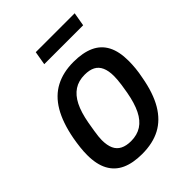

<svg xmlns="http://www.w3.org/2000/svg" viewBox="-204 -808 928 928"><g transform="rotate(-45 260.5 -344.0)"><path d="M220 12Q157 12 114.5 -7.5Q72 -27 50 -68Q28 -109 28 -173Q28 -197 31 -223.5Q34 -250 39 -278Q56 -368 90 -425.5Q124 -483 176.5 -510.5Q229 -538 299 -538Q363 -538 406 -518.5Q449 -499 470.5 -458Q492 -417 492 -353Q492 -329 489.5 -303Q487 -277 481 -248Q465 -158 431 -100.5Q397 -43 345 -15.5Q293 12 220 12ZM226 -70Q268 -70 298 -89.5Q328 -109 347.5 -148.5Q367 -188 378 -249Q383 -277 385.5 -295.5Q388 -314 389 -327.5Q390 -341 390 -351Q390 -387 379.5 -410.5Q369 -434 348 -445Q327 -456 294 -456Q252 -456 222.5 -436.5Q193 -417 173.5 -378.5Q154 -340 143 -279Q138 -251 135 -231.5Q132 -212 130.5 -198.5Q129 -185 129 -174Q129 -138 139.5 -115Q150 -92 172 -81Q194 -70 226 -70ZM192 -630 204 -700H470L458 -630Z"/></g></svg>

Font: Archivo SemiCondensed Medium
Style: Italic
Weight: 500
Width: 4
Italic angle: -10°
Designer: Hector Gatti
Foundry: Omnibus-Type
Version: Version 2.001